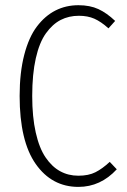

<svg xmlns="http://www.w3.org/2000/svg" viewBox="-20 -714 491 745"><path d="M284.2 -693.8Q329.1 -693.8 361.8 -678.7Q394.5 -663.6 426.8 -632.8L400.9 -604Q372.1 -629.9 346.2 -641.4Q320.3 -652.8 286.1 -652.8Q247.1 -652.8 215.3 -636.5Q183.6 -620.1 158.2 -584.7Q132.8 -549.3 118.9 -487.8Q105 -426.3 105 -341.8Q105 -260.3 118.7 -199.7Q132.3 -139.2 157 -103Q181.6 -66.9 213.4 -49.6Q245.1 -32.2 284.2 -32.2Q323.7 -32.2 350.3 -45.7Q377 -59.1 405.8 -85.9L433.1 -57.1Q370.1 11.2 284.2 11.2Q181.2 11.2 118.7 -77.6Q56.2 -166.5 56.2 -341.8Q56.2 -432.1 74 -501Q91.8 -569.8 123.3 -611.3Q154.8 -652.8 195.3 -673.3Q235.8 -693.8 284.2 -693.8Z"/></svg>

Font: Fira Sans Compressed ExtraLight
Style: Regular
Weight: 250
Width: 1
Designer: Carrois Corporate & Edenspiekermann AG
Foundry: Carrois Corporate GbR & Edenspiekermann AG
Version: Version 4.203;PS 004.203;hotconv 1.0.88;makeotf.lib2.5.64775